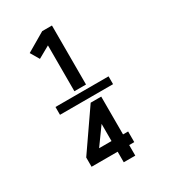

<svg xmlns="http://www.w3.org/2000/svg" viewBox="-168 -744 731 831"><g transform="rotate(-30 197.5 -329.0)"><path d="M201.2 -101.1V-187L139.2 -101.1ZM284.2 -47.9H258.8V4.9H201.2V-47.9H70.8V-94.2L206.1 -290H258.8V-101.1H284.2ZM330.1 -311H64.9V-350.1H330.1ZM228 -368.2H169.9V-597.2L110.8 -564L85 -607.9L179.2 -663.1H228Z"/></g></svg>

Font: Unica One
Style: Bold
Weight: 400
Designer: Eduardo Rodriguez Tunni
Foundry: Eduardo Rodriguez Tunni
Version: Version 1.001